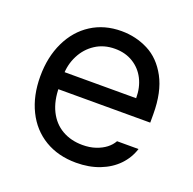

<svg xmlns="http://www.w3.org/2000/svg" viewBox="-103 -641 758 755"><g transform="rotate(20 276.5 -263.0)"><path d="M42 -260.7Q42 -341.8 72.3 -404.8Q102.5 -467.8 156.7 -502.4Q210.9 -537.1 282.2 -537.1Q342.8 -537.1 394.5 -510.7Q446.3 -484.4 478.5 -424.8Q510.7 -365.2 510.7 -272.5V-237.3H100.6V-308.6H425.8Q425.8 -353.5 408.2 -388.2Q390.6 -422.9 357.9 -442.9Q325.2 -462.9 282.2 -462.9Q235.4 -462.9 200.2 -439.9Q165 -417 145.5 -378.4Q126 -339.8 126 -295.9V-248Q126 -189.5 146.5 -147.9Q167 -106.4 204.1 -85Q241.2 -63.5 290 -63.5Q320.3 -63.5 344.7 -71.8Q369.1 -80.1 386.2 -93.3Q403.3 -106.4 413.1 -124H502.9Q490.2 -84 460.9 -53.7Q431.6 -23.4 387.7 -6.3Q343.8 10.7 290 10.7Q214.8 10.7 158.7 -22.9Q102.5 -56.6 72.3 -118.2Q42 -179.7 42 -260.7Z"/></g></svg>

Font: Pretendard GOV Variable
Style: Regular
Weight: 400
Designer: Base glyphs from Inter by Rasmus Andersson; Hangul glyphs from Noto Sans CJK(Source Han Sans) by Jang Soo-young and Kang
Foundry: Kil Hyung-jin
Version: Version 1.307;Glyphs 3.2 (3192)